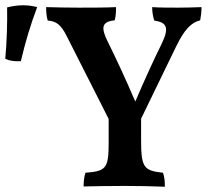

<svg xmlns="http://www.w3.org/2000/svg" viewBox="-154 -705 805 728"><path d="M-127 -677C-126 -617 -128 -548 -134 -482C-117 -474 -100 -472 -75 -473C-57 -549 -38 -612 -13 -678C-28 -682 -47 -685 -66 -685C-86 -685 -107 -682 -127 -677ZM522 -676C490 -676 450 -676 423 -678C423 -658 426 -643 431 -627C479 -620 489 -600 458 -537C430 -480 396 -407 359 -320C323 -404 285 -486 255 -546C228 -600 231 -623 281 -628C285 -645 286 -657 286 -678C252 -676 181 -676 143 -676C105 -676 54 -677 21 -678C21 -659 22 -644 27 -627C60 -625 78 -610 99 -568L258 -254V-164C258 -66 248 -56 170 -50C165 -35 163 -16 163 2C200 1 268 0 320 0C368 0 423 1 471 3C471 -17 470 -33 464 -50C392 -58 381 -69 381 -173V-255L513 -527C545 -594 572 -620 605 -628C608 -644 610 -658 610 -678C585 -677 552 -676 522 -676Z"/></svg>

Font: Vollkorn Semibold
Style: Regular
Weight: 600
Designer: Friedrich Althausen
Foundry: Friedrich Althausen
Version: Version 4.015;PS 004.015;hotconv 1.0.88;makeotf.lib2.5.64775